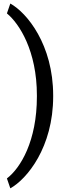

<svg xmlns="http://www.w3.org/2000/svg" viewBox="-20 -822 388 1072"><path d="M276.9 -288.6C276.9 -572.8 130.4 -751 37.6 -802.2L18.6 -747.1C88.4 -689.9 186 -537.1 186 -289.6V-282.7C186 -35.2 95.2 115.7 18.6 174.3L37.6 229.5C130.4 178.2 276.9 0.5 276.9 -283.7Z"/></svg>

Font: Nahid
Style: Regular
Weight: 400
Foundry: DejaVu fonts team - Redesigned by Saber Rastikerdar
Version: Version 0.3.0